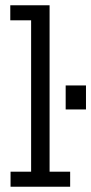

<svg xmlns="http://www.w3.org/2000/svg" viewBox="-20 -708 346 728"><path d="M20 0V-57H98V-631H19V-688H168V-57H246V0ZM229 -384H306V-293H229Z"/></svg>

Font: Zilla Slab Regular
Style: Regular
Weight: 400
Designer: Typotheque.com
Foundry: Typotheque type foundry
Version: Version 1.0; 2017